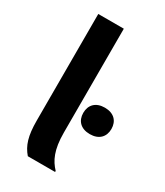

<svg xmlns="http://www.w3.org/2000/svg" viewBox="-170 -738 693 808"><g transform="rotate(30 176.0 -333.5)"><path d="M236.7 0V-5C206.7 -36.7 185.8 -77.5 185.8 -162.5V-666.7H61.7V-149.2C61.7 -73.3 75 -34.2 104.2 0ZM283.3 -210.8C327.5 -210.8 351.7 -236.7 351.7 -275C351.7 -313.3 327.5 -339.2 283.3 -339.2C239.2 -339.2 215 -313.3 215 -275C215 -236.7 239.2 -210.8 283.3 -210.8Z"/></g></svg>

Font: Familjen Grotesk SemiBold
Style: Regular
Weight: 600
Designer: Anders Wikstroem, Jonas Baeckman, Matilda Gysing, Kristian Moeller
Foundry: Familjen STHLM AB
Version: Version 2.000